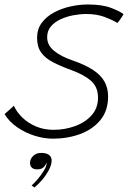

<svg xmlns="http://www.w3.org/2000/svg" viewBox="-54 -577 571 857"><path d="M182 42Q143 42 101 29Q59 16 23 -8.8Q-13 -33.5 -33.5 -67.5Q-28.5 -72 -22.8 -77.2Q-17 -82.5 -11 -87.8Q-5 -93 0 -97.5Q5 -102 8 -105Q20 -77.5 45.2 -52.8Q70.5 -28 106.2 -12.8Q142 2.5 185 2.5Q234.5 2.5 280 -13.8Q325.5 -30 354.5 -62Q383.5 -94 383.5 -141.5Q383.5 -188 353 -215.5Q322.5 -243 263.5 -264.5Q215.5 -282 181.5 -299.8Q147.5 -317.5 129.5 -343Q111.5 -368.5 111.5 -408Q111.5 -447 132.2 -475Q153 -503 187 -521.2Q221 -539.5 260.5 -548.2Q300 -557 337.5 -557Q401.5 -557 441.8 -541.8Q482 -526.5 497.5 -513.5Q493.5 -506.5 488.2 -498.8Q483 -491 478.5 -484.8Q474 -478.5 470.5 -474.5Q447 -488.5 412.5 -501.5Q378 -514.5 330.5 -514.5Q303 -514.5 272.8 -508.8Q242.5 -503 216 -490.8Q189.5 -478.5 173 -458.8Q156.5 -439 156.5 -411Q156.5 -375 187.8 -349.8Q219 -324.5 270.5 -307Q327.5 -287.5 362.2 -264.2Q397 -241 412.8 -212Q428.5 -183 428.5 -146.5Q428.5 -83 394.2 -41.2Q360 0.5 303.8 21.2Q247.5 42 182 42ZM99.5 260Q97.5 258 93.5 255.2Q89.5 252.5 87 251Q99 240.5 114.8 222Q130.5 203.5 142.2 184Q154 164.5 154 152Q154 149.5 153.5 148.5Q151 159.5 141 169.2Q131 179 113 179Q95.5 179 87.8 171Q80 163 80 149.5Q80 133 93.8 119.2Q107.5 105.5 130.5 105.5Q152 105.5 164.2 114.2Q176.5 123 176.5 139Q176.5 158 164.5 181Q152.5 204 134.8 225Q117 246 99.5 260Z"/></svg>

Font: Grandstander Thin
Style: Italic
Weight: 100
Italic angle: -15°
Designer: Tyler Finck
Foundry: Etcetera Type Co
Version: Version 1.200